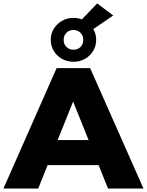

<svg xmlns="http://www.w3.org/2000/svg" viewBox="-34 -1096 854 1116"><path d="M-14 0 295 -700H490L800 0H594L352 -603H430L188 0ZM155 -136 206 -282H548L599 -136ZM393 -737Q356 -737 326 -754Q296 -771 278.5 -800Q261 -829 261 -864Q261 -900 278.5 -928.5Q296 -957 326 -974.5Q356 -992 393 -992Q431 -992 460.5 -974.5Q490 -957 507.5 -928.5Q525 -900 525 -864Q525 -829 507.5 -800Q490 -771 460 -754Q430 -737 393 -737ZM393 -807Q418 -807 434 -823Q450 -839 450 -864Q450 -889 433.5 -905.5Q417 -922 393 -922Q369 -922 352.5 -906Q336 -890 336 -864Q336 -839 352.5 -823Q369 -807 393 -807ZM491 -915 403 -943 531 -1076 624 -1006Z"/></svg>

Font: Montserrat Thin ExtraBold
Style: Regular
Weight: 800
Version: Version 9.000